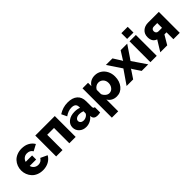

<svg xmlns="http://www.w3.org/2000/svg" viewBox="195 -1965 3413 3413"><g transform="rotate(-45 1902.0 -258.5)"><path d="M305.2 9.8Q239.7 9.8 185.5 -12.9Q131.3 -35.6 96.7 -73.7Q62 -111.8 43 -160.6Q23.9 -209.5 23.9 -263.2Q23.9 -316.9 42.7 -365.7Q61.5 -414.6 96.2 -452.4Q130.9 -490.2 185.3 -512.7Q239.7 -535.2 306.2 -535.2Q386.7 -535.2 448 -502.2Q509.3 -469.2 543 -411.1L422.9 -347.2Q388.7 -407.2 313 -407.2Q267.1 -407.2 234.9 -381.8Q202.6 -356.4 189.9 -314.9H351.1V-212.9H189Q200.2 -169.4 234.1 -143.3Q268.1 -117.2 314 -117.2Q384.8 -117.2 422.9 -181.2L549.8 -122.1Q515.6 -60.1 451.7 -25.1Q387.7 9.8 305.2 9.8Z M641.1 0V-524.9H1131.8V0H972.2V-384.8H800.8V0Z M1209.5 -157.2Q1209.5 -234.9 1272.5 -283.4Q1335.4 -332 1435.5 -332Q1503.9 -332 1552.7 -311V-334Q1552.7 -422.9 1447.3 -422.9Q1404.8 -422.9 1366.5 -408.9Q1328.1 -395 1283.7 -365.2L1235.4 -466.8Q1340.3 -535.2 1463.4 -535.2Q1582 -535.2 1647.2 -478.3Q1712.4 -421.4 1712.4 -314.9V-178.2Q1712.4 -154.3 1720 -144.3Q1727.5 -134.3 1746.6 -132.8V0Q1709.5 7.8 1678.7 7.8Q1593.3 7.8 1580.6 -59.1L1577.6 -82Q1543 -37.6 1494.4 -13.9Q1445.8 9.8 1392.6 9.8Q1314 9.8 1261.7 -38.1Q1209.5 -85.9 1209.5 -157.2ZM1527.3 -137.2Q1552.7 -157.7 1552.7 -178.2V-225.1Q1503.9 -242.2 1462.4 -242.2Q1418 -242.2 1389.2 -222.2Q1360.4 -202.1 1360.4 -170.9Q1360.4 -143.6 1382.1 -124.3Q1403.8 -105 1439.5 -105Q1463.4 -105 1487.1 -113.8Q1510.7 -122.6 1527.3 -137.2Z M1988.3 -85V212.9H1828.6V-524.9H1967.3V-439.9Q2028.8 -535.2 2143.6 -535.2Q2212.9 -535.2 2268.8 -499.3Q2324.7 -463.4 2356 -401.4Q2387.2 -339.4 2387.2 -264.2Q2387.2 -146.5 2323 -68.4Q2258.8 9.8 2160.6 9.8Q2102.1 9.8 2057.4 -15.1Q2012.7 -40 1988.3 -85ZM2224.6 -265.1Q2224.6 -323.2 2189 -361.1Q2153.3 -398.9 2098.6 -398.9Q2065.4 -398.9 2034.7 -379.4Q2003.9 -359.9 1988.3 -327.1V-219.2Q2004.4 -178.7 2037.4 -151.9Q2070.3 -125 2106.4 -125Q2157.2 -125 2190.9 -166.3Q2224.6 -207.5 2224.6 -265.1Z M2581.1 -524.9 2674.3 -377 2684.1 -357.9 2693.8 -377 2787.1 -524.9H2952.1L2775.9 -264.2L2956.1 0H2791L2692.9 -147L2684.1 -166L2675.3 -147L2577.1 0H2412.1L2592.3 -261.2L2416 -524.9Z M3010.3 -585V-730H3169.9V-585ZM3010.3 0V-524.9H3169.9V0Z M3258.8 0 3382.8 -201.2Q3287.6 -232.4 3287.6 -351.1Q3287.6 -431.2 3341.1 -479Q3394.5 -526.9 3479.5 -526.9H3748.5V0H3588.4V-172.9H3535.6L3433.6 0ZM3501.5 -286.1H3588.4V-405.8H3503.4Q3474.1 -405.8 3457.3 -390.1Q3440.4 -374.5 3440.4 -347.2Q3440.4 -319.3 3456.3 -302.7Q3472.2 -286.1 3501.5 -286.1Z"/></g></svg>

Font: Rawline ExtraBold
Style: Regular
Weight: 800
Designer: Matt McInerney, Pablo Impallari, Rodrigo Fuenzalida
Foundry: Matt McInerney, Pablo Impallari, Rodrigo Fuenzalida
Version: Version 4.020;PS 004.020;hotconv 1.0.88;makeotf.lib2.5.64775